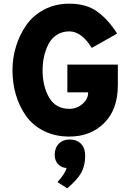

<svg xmlns="http://www.w3.org/2000/svg" viewBox="-20 -732 700 1046"><path d="M358 12Q280 12 219 -18.5Q158 -49 121.5 -101Q85 -153 66.5 -216Q48 -279 48 -350Q48 -416 67 -478.5Q86 -541 122.5 -594Q159 -647 220 -679.5Q281 -712 358 -712Q451 -712 511 -668Q571 -624 618 -549L480 -471Q424 -561 358 -561Q318 -561 288.5 -541.5Q259 -522 243 -489.5Q227 -457 219.5 -422Q212 -387 212 -350Q212 -261 248 -200Q284 -139 358 -139Q398 -139 429 -165.5Q460 -192 460 -226V-229H347V-380H622V-268Q622 -136 548 -62Q474 12 358 12ZM293 260Q333 217 343 183Q317 183 297.5 163.5Q278 144 278 111Q278 74 300.5 51Q323 28 359 28Q398 28 421 51Q444 74 444 117Q444 171 422 210Q400 249 346 294Z"/></svg>

Font: Overpass Heavy
Style: Regular
Weight: 900
Designer: Delve Withrington, Thomas Jockin
Foundry: Delve Fonts
Version: Version 3.000;DELV;Overpass